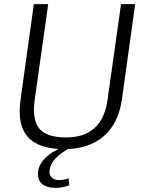

<svg xmlns="http://www.w3.org/2000/svg" viewBox="-20 -720 704 936"><path d="M294 7Q169 7 116 -52Q63 -111 80 -233L145 -700H215L149 -232Q136 -136 172 -93Q208 -50 302 -50Q478 -50 504 -232L570 -700H639L574 -233Q565 -174 542.5 -129.5Q520 -85 484 -54.5Q448 -24 400 -8.5Q352 7 294 7ZM252 196Q207 196 184 175.5Q161 155 166 114Q171 80 200.5 50.5Q230 21 279 0L316 4Q274 27 250 53Q226 79 222 107Q218 131 231 144.5Q244 158 268 158Q291 158 314 149L318 183Q304 189 286.5 192.5Q269 196 252 196Z"/></svg>

Font: Pathway Extreme 28pt Light
Style: Italic
Weight: 300
Italic angle: -8°
Designer: Eduardo Rodriguez Tunni
Foundry: Eduardo Rodriguez Tunni
Version: Version 1.001;gftools[0.9.26]